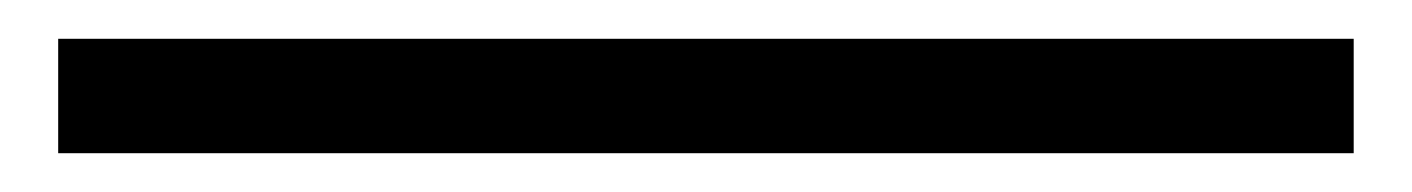

<svg xmlns="http://www.w3.org/2000/svg" viewBox="-20 -20 728 99"><path d="M10 59V0H678V59Z"/></svg>

Font: Sarpanch Black
Style: Regular
Weight: 900
Designer: Manushi Parikh (Devanagari and Latin), Jyotish Sonowal (Devanagari)
Foundry: Indian Type Foundry
Version: Version 2.004;PS 1.0;hotconv 1.0.78;makeotf.lib2.5.61930; tt